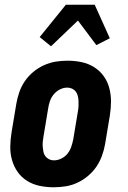

<svg xmlns="http://www.w3.org/2000/svg" viewBox="-20 -785 540 813"><path d="M207 8Q177 8 148 2Q119 -4 95 -19Q71 -34 55 -56.5Q39 -79 31 -107Q23 -135 23.5 -164.5Q24 -194 29 -225L49 -345Q53 -369 61.5 -394Q70 -419 85 -441Q100 -463 121 -480.5Q142 -498 166.5 -509Q191 -520 216 -524Q241 -528 266 -528Q296 -528 325 -522Q354 -516 378 -501Q402 -486 418.5 -463.5Q435 -441 442.5 -413Q450 -385 450 -355.5Q450 -326 445 -295L425 -175Q421 -151 412 -126Q403 -101 388 -79Q373 -57 352 -39.5Q331 -22 307 -11Q283 0 257.5 4Q232 8 207 8ZM208 -106Q224 -106 239.5 -113.5Q255 -121 265.5 -134Q276 -147 281.5 -163Q287 -179 290 -194L310 -314Q312 -325 312.5 -336Q313 -347 312.5 -357.5Q312 -368 309.5 -378.5Q307 -389 301 -397Q295 -405 285.5 -409.5Q276 -414 265 -414Q249 -414 234 -406.5Q219 -399 208 -386Q197 -373 191.5 -357Q186 -341 184 -326L164 -206Q162 -195 161 -184Q160 -173 161 -162.5Q162 -152 164 -141.5Q166 -131 172.5 -123Q179 -115 188 -110.5Q197 -106 208 -106ZM196 -589 148 -628 259 -765H381L445 -623L388 -594L310 -698Z"/></svg>

Font: Iosevka Curly Heavy
Style: Italic
Weight: 900
Italic angle: -9°
Monospace: yes
Designer: Belleve Invis
Foundry: Belleve Invis
Version: Version 22.1.2; ttfautohint (v1.8.4)